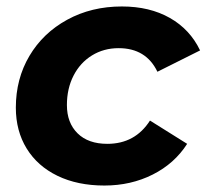

<svg xmlns="http://www.w3.org/2000/svg" viewBox="-20 -566 639 594"><path d="M29 -233Q29 -322 71 -393Q113 -464 188 -505Q263 -546 357 -546Q443 -546 505.5 -510.5Q568 -475 599 -410L467 -344Q432 -417 347 -417Q301 -417 264.5 -394.5Q228 -372 207.5 -332Q187 -292 187 -241Q187 -186 220 -153.5Q253 -121 312 -121Q398 -121 444 -193L559 -121Q520 -60 452.5 -26Q385 8 303 8Q220 8 158 -22Q96 -52 62.5 -106.5Q29 -161 29 -233Z"/></svg>

Font: Montserrat Alternates
Style: Bold Italic
Weight: 700
Italic angle: -11.3°
Designer: Julieta Ulanovsky
Foundry: Julieta Ulanovsky
Version: Version 7.200